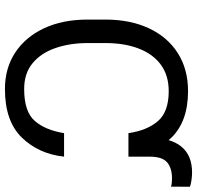

<svg xmlns="http://www.w3.org/2000/svg" viewBox="-30 -746 787 766"><g transform="rotate(90 363.0 -363.5)"><path d="M605.5 -482.9H529.8V-566.9Q529.8 -649.4 564.7 -693.1Q599.6 -736.8 668.9 -736.8Q681.6 -736.8 697.8 -734.6Q713.9 -732.4 725.6 -728.5L725.1 -652.8Q717.3 -655.3 708 -656Q698.7 -656.7 691.9 -656.7Q651.4 -656.7 628.4 -637.5Q605.5 -618.2 605.5 -566.9ZM511.7 -226.1H605.5Q594.7 -125 529.3 -57.6Q463.9 9.8 335.9 9.8Q252.4 9.8 190.2 -31.2Q127.9 -72.3 93.3 -146.2Q58.6 -220.2 58.6 -319.8V-390.6Q58.6 -490.2 93.3 -564.5Q127.9 -638.7 192.1 -679.7Q256.3 -720.7 344.2 -720.7Q464.8 -720.7 529.8 -654.3Q594.7 -587.9 605.5 -482.9H511.7Q501 -557.1 463.9 -600.3Q426.8 -643.6 344.2 -643.6Q281.2 -643.6 238.5 -612.1Q195.8 -580.6 174.1 -523.7Q152.3 -466.8 152.3 -391.6V-319.8Q152.3 -250 171.9 -192.6Q191.4 -135.3 231.9 -101.1Q272.5 -66.9 335.9 -66.9Q425.8 -66.9 462.6 -108.9Q499.5 -150.9 511.7 -226.1Z"/></g></svg>

Font: RobotoDEMO
Style: Regular
Weight: 400
Designer: Christian Robertson
Foundry: Google
Version: Version 2.136